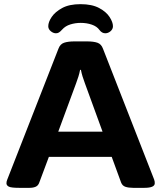

<svg xmlns="http://www.w3.org/2000/svg" viewBox="-20 -901 775 923"><path d="M72 2Q33 2 22 -4Q11 -10 11 -20Q11 -29 15 -38L261 -667Q269 -689 288 -695.5Q307 -702 338 -702H398Q430 -702 448.5 -695.5Q467 -689 475 -667L721 -38Q723 -33 723.5 -28.5Q724 -24 724 -20Q724 2 674 2H620Q598 2 583 -3Q568 -8 562 -24L517 -147H215L169 -24Q164 -9 152 -3.5Q140 2 122 2ZM346 -501 260 -268H473L388 -501Q382 -517 377 -533Q372 -549 369 -565H365Q362 -549 357 -533Q352 -517 346 -501ZM249 -741Q236 -741 224 -751Q212 -761 212 -775Q212 -795 228.5 -819.5Q245 -844 279 -862.5Q313 -881 367 -881Q422 -881 456.5 -862.5Q491 -844 507 -819Q523 -794 523 -775Q523 -761 511.5 -751Q500 -741 486 -741Q470 -741 458 -757Q446 -774 421.5 -782.5Q397 -791 368 -791Q342 -791 318 -783.5Q294 -776 279 -759Q270 -749 263.5 -745Q257 -741 249 -741Z"/></svg>

Font: Asap Expanded
Style: Bold
Weight: 700
Width: 7
Designer: Pablo Cosgaya
Foundry: Omnibus-Type
Version: Version 3.001; ttfautohint (v1.8.4.7-5d5b)